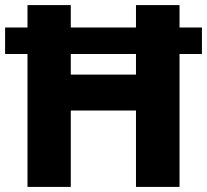

<svg xmlns="http://www.w3.org/2000/svg" viewBox="-20 -734 813 754"><path d="M88 0V-522H0V-626H88V-714H258V-626H514V-714H685V-626H773V-522H685V0H514V-300H258V0ZM258 -441H514V-522H258Z"/></svg>

Font: Noto Sans Kannada ExtraBold
Style: Regular
Weight: 800
Designer: Jelle Bosma - Monotype Design Team
Foundry: Monotype Imaging Inc.
Version: Version 2.005; ttfautohint (v1.8.4.7-5d5b)